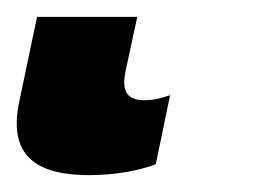

<svg xmlns="http://www.w3.org/2000/svg" viewBox="-43 32 326 228"><path d="M63 240C95 240 124 234 142 227L159 145C150 148 141 151 129 151C109 151 101 142 106 117L120 52H1L-20 152C-34 217 0 240 63 240Z"/></svg>

Font: Noto Sans
Style: Bold Italic
Weight: 700
Italic angle: -12°
Designer: Monotype Design Team
Foundry: Monotype Imaging Inc.
Version: Version 2.013